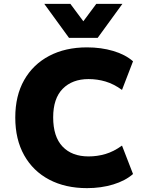

<svg xmlns="http://www.w3.org/2000/svg" viewBox="-20 -961 757 993"><path d="M430 12Q318 12 234.5 -32Q151 -76 105 -158Q59 -240 59 -353Q59 -466 105 -547Q151 -628 234.5 -672Q318 -716 430 -716Q503 -716 565.5 -697.5Q628 -679 668 -644L611 -496Q568 -527 525.5 -539.5Q483 -552 438 -552Q354 -552 304.5 -502Q255 -452 255 -354Q255 -254 303.5 -203Q352 -152 438 -152Q483 -152 525.5 -164.5Q568 -177 611 -208L668 -61Q628 -26 565.5 -7Q503 12 430 12ZM337 -765 209 -941H344L411 -851L478 -941H613L485 -765Z"/></svg>

Font: Nunito Sans 8pt Black
Style: Regular
Weight: 900
Version: Version 3.101;gftools[0.9.27]